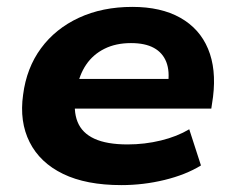

<svg xmlns="http://www.w3.org/2000/svg" viewBox="-20 -526 677 557"><path d="M332 11Q230 11 163 -21.5Q96 -54 66 -113.5Q36 -173 47 -251Q57 -329 99 -386Q141 -443 209 -474.5Q277 -506 364 -506Q447 -506 503 -474.5Q559 -443 583.5 -384.5Q608 -326 598 -245L593 -211H172L185 -297H487L467 -280Q473 -319 462.5 -346Q452 -373 426.5 -387Q401 -401 360 -401Q316 -401 283 -384.5Q250 -368 230 -338.5Q210 -309 203 -269L200 -251Q192 -205 205 -172.5Q218 -140 254 -123.5Q290 -107 350 -107Q400 -107 447 -118.5Q494 -130 529 -151L563 -46Q519 -19 457.5 -4Q396 11 332 11Z"/></svg>

Font: Nunito Sans 10pt SemiExpanded ExtraBold
Style: Italic
Weight: 800
Width: 6
Italic angle: -9°
Designer: Vernon Adams
Foundry: Vernon Adams
Version: Version 3.101;gftools[0.9.27]